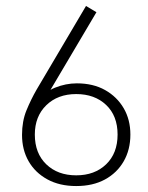

<svg xmlns="http://www.w3.org/2000/svg" viewBox="-20 -615 498 645"><path d="M236 10Q180 10 139 -12.5Q98 -35 76 -73.5Q54 -112 54 -162Q54 -208 69 -244.5Q84 -281 103 -314L269 -595L304 -574L130 -280L110 -276Q129 -306 165 -320.5Q201 -335 238 -335Q293 -335 333 -312.5Q373 -290 395.5 -251.5Q418 -213 418 -163Q418 -112 395.5 -73Q373 -34 332.5 -12Q292 10 236 10ZM236 -26Q298 -26 336.5 -63Q375 -100 375 -163Q375 -226 336.5 -262.5Q298 -299 236 -299Q174 -299 135.5 -261.5Q97 -224 97 -163Q97 -100 135.5 -63Q174 -26 236 -26Z"/></svg>

Font: Rokkitt ExtraLight
Style: Regular
Weight: 250
Version: Version 3.103